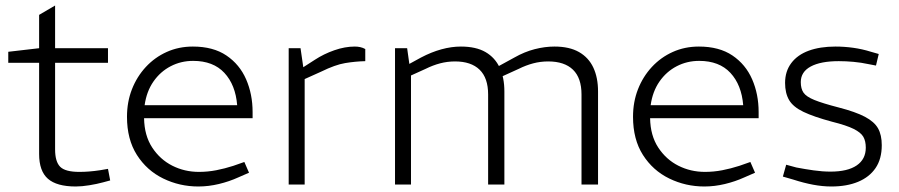

<svg xmlns="http://www.w3.org/2000/svg" viewBox="-20 -670 3264 697"><path d="M255 7Q186 7 154 -21Q122 -49 122 -111V-442H10V-482L122 -495V-616L180 -650V-495H372V-442H180V-128Q180 -83 198.5 -64.5Q217 -46 268 -46Q286 -46 304.5 -47.5Q323 -49 343 -52L372 -57L380 -15L354 -8Q332 -2 304.5 2.5Q277 7 255 7Z M700 7Q632 7 572.5 -22Q513 -51 477 -107.5Q441 -164 441 -246Q441 -300 459 -346Q477 -392 509.5 -427Q542 -462 585.5 -481.5Q629 -501 680 -501Q754 -501 802 -468.5Q850 -436 873.5 -382Q897 -328 897 -263V-241H503Q504 -178 532.5 -134.5Q561 -91 605.5 -68.5Q650 -46 702 -46Q734 -46 765 -52Q796 -58 827 -68L867 -82L884 -43L845 -26Q812 -11 774.5 -2Q737 7 700 7ZM505 -288H841Q835 -362 794.5 -405.5Q754 -449 681 -449Q637 -449 599.5 -429.5Q562 -410 537 -374Q512 -338 505 -288Z M1028 0V-495H1071L1081 -426L1123 -453Q1155 -474 1193.5 -487.5Q1232 -501 1268 -501Q1278 -501 1287.5 -499Q1297 -497 1306 -492V-448Q1269 -447 1233 -441Q1197 -435 1146 -410L1086 -383V0Z M1414 0V-495H1458L1466 -438L1508 -461Q1546 -481 1582.5 -491Q1619 -501 1653 -501Q1708 -501 1742.5 -481Q1777 -461 1794 -424.5Q1811 -388 1811 -338V0H1752V-327Q1752 -387 1721 -417Q1690 -447 1632 -447Q1604 -447 1577.5 -440Q1551 -433 1525 -420L1472 -396V0ZM2091 0V-327Q2091 -387 2060 -417Q2029 -447 1970 -447Q1942 -447 1915.5 -440Q1889 -433 1863 -420L1797 -390L1783 -426L1847 -461Q1884 -482 1921 -491.5Q1958 -501 1993 -501Q2047 -501 2082 -481Q2117 -461 2134 -424.5Q2151 -388 2151 -338V0Z M2537 7Q2469 7 2409.5 -22Q2350 -51 2314 -107.5Q2278 -164 2278 -246Q2278 -300 2296 -346Q2314 -392 2346.5 -427Q2379 -462 2422.5 -481.5Q2466 -501 2517 -501Q2591 -501 2639 -468.5Q2687 -436 2710.5 -382Q2734 -328 2734 -263V-241H2340Q2341 -178 2369.5 -134.5Q2398 -91 2442.5 -68.5Q2487 -46 2539 -46Q2571 -46 2602 -52Q2633 -58 2664 -68L2704 -82L2721 -43L2682 -26Q2649 -11 2611.5 -2Q2574 7 2537 7ZM2342 -288H2678Q2672 -362 2631.5 -405.5Q2591 -449 2518 -449Q2474 -449 2436.5 -429.5Q2399 -410 2374 -374Q2349 -338 2342 -288Z M2998 7Q2966 7 2931.5 0.5Q2897 -6 2860 -18L2822 -29L2834 -72L2871 -62Q2902 -56 2934 -51.5Q2966 -47 2995 -47Q3057 -47 3090 -69.5Q3123 -92 3123 -134Q3123 -158 3114 -173.5Q3105 -189 3079 -202Q3053 -215 3001 -228Q2934 -246 2896.5 -264Q2859 -282 2844.5 -307Q2830 -332 2830 -369Q2830 -411 2852.5 -441Q2875 -471 2916 -486Q2957 -501 3013 -501Q3045 -501 3077.5 -496.5Q3110 -492 3142 -482L3170 -474L3160 -432L3134 -437Q3106 -443 3078.5 -445.5Q3051 -448 3025 -448Q2959 -448 2923 -428.5Q2887 -409 2887 -372Q2887 -348 2897 -333.5Q2907 -319 2936.5 -307Q2966 -295 3024 -280Q3086 -264 3120 -246Q3154 -228 3167.5 -204Q3181 -180 3181 -143Q3181 -93 3158.5 -60Q3136 -27 3095 -10Q3054 7 2998 7Z"/></svg>

Font: REM ExtraLight
Style: Regular
Weight: 250
Designer: Octavio Pardo
Foundry: Ashler Design
Version: Version 1.005;gftools[0.9.28]